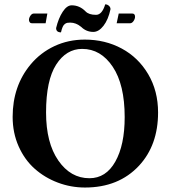

<svg xmlns="http://www.w3.org/2000/svg" viewBox="-20 -837 770 867"><path d="M516.1 -775.9H577.1Q589.8 -775.9 589.8 -761.2Q589.8 -752 583 -741.9Q576.2 -731.9 566.9 -731.9H506.8ZM186 -731.9H124Q117.7 -731.9 114.3 -736.6Q110.8 -741.2 110.8 -747.1Q110.8 -756.3 117.4 -766.1Q124 -775.9 132.8 -775.9H193.8ZM413.6 -770Q440.9 -770 455.1 -817.4Q464.4 -817.4 471.7 -811Q479 -804.7 479 -795.4Q468.8 -748 447.3 -720.5Q425.8 -692.9 401.4 -692.9Q369.6 -692.9 346.2 -715.8Q323.2 -734.9 296.9 -734.9Q288.6 -734.9 283.7 -733.9Q278.8 -732.9 272.9 -728.8Q267.1 -724.6 262.9 -715.3Q258.8 -706.1 255.4 -690.9Q233.4 -690.9 233.4 -710.4Q244.1 -754.9 263.2 -783.9Q282.2 -813 303.7 -813Q339.8 -813 366.7 -785.2Q381.3 -770 413.6 -770ZM351.1 -616.2Q279.3 -616.2 233.6 -545.2Q188 -474.1 188 -329.1Q188 -191.9 243.4 -112.1Q298.8 -32.2 383.8 -32.2Q458.5 -32.2 500.7 -107.2Q543 -182.1 543 -308.1Q543 -455.1 489 -535.6Q435.1 -616.2 351.1 -616.2ZM693.8 -329.1Q693.8 -181.6 607.9 -88.9Q516.1 9.8 363.8 9.8Q299.8 9.8 241 -12.5Q182.1 -34.7 136.7 -75Q91.3 -115.2 64.2 -176Q37.1 -236.8 37.1 -309.1Q37.1 -448.7 118.2 -545.9Q162.6 -599.1 225.6 -628.7Q288.6 -658.2 362.8 -658.2Q454.6 -658.2 529.5 -617.9Q604.5 -577.6 649.2 -502Q693.8 -426.3 693.8 -329.1Z"/></svg>

Font: Linux Libertine G
Style: Bold
Weight: 700
Designer: Philipp H. Poll
Foundry: Philipp H. Poll
Version: Version 5.0.3